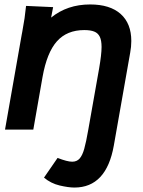

<svg xmlns="http://www.w3.org/2000/svg" viewBox="-20 -582 640 862"><path d="M218.5 -550 209.5 -503Q282 -562 384.5 -562Q474 -562 521.8 -519.2Q569.5 -476.5 569.5 -398Q569.5 -372 564.5 -345.5L491 71.5Q457.5 260 314 260Q287.5 260 248 250.8Q208.5 241.5 177.5 215.5L238.5 127Q282 144 304 144Q325 144 337.5 129.8Q350 115.5 358.2 86.2Q366.5 57 376.5 -0.5L425 -274.5Q436 -338 436 -371Q436 -400.5 428 -417Q420 -433.5 403.2 -440.2Q386.5 -447 358.5 -447Q280.5 -447 235.5 -396.5Q190.5 -346 171 -236.5L129.5 0H2.5L77.5 -426.5L80 -439.5Q87.5 -480.5 90.2 -499.8Q93 -519 97 -555.5Z"/></svg>

Font: JuliaMono Black
Style: Italic
Weight: 900
Italic angle: -9°
Monospace: yes
Designer: cormullion
Foundry: corm
Version: Version 0.057; ttfautohint (v1.8.4)